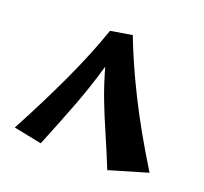

<svg xmlns="http://www.w3.org/2000/svg" viewBox="-109 -731 918 865"><g transform="rotate(20 350.0 -298.5)"><path d="M164 -4 30 -31Q114 -188 178.5 -327.5Q243 -467 284 -587L387 -604Q433 -483 501.5 -346Q570 -209 670 -47L487 7Q451 -82 420.5 -151.5Q390 -221 365 -286.5Q340 -352 319 -428Q289 -323 250 -221Q211 -119 164 -4Z"/></g></svg>

Font: Marhey SemiBold
Style: Regular
Weight: 600
Designer: Nur Syamsi & Bustanul Arifin
Foundry: Namelatype
Version: Version 1.000; ttfautohint (v1.8.4.7-5d5b)